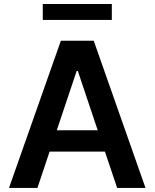

<svg xmlns="http://www.w3.org/2000/svg" viewBox="-20 -929 764 949"><path d="M165 0H24.4L280.8 -727.5H443.4L699.2 0H559.1L498.5 -179.7H225.1ZM260.7 -285.2H462.9L364.7 -578.1H358.9ZM532.7 -909.2V-830.6H191.4V-909.2Z"/></svg>

Font: Inter Semi Bold
Style: Regular
Weight: 600
Designer: Rasmus Andersson
Foundry: rsms
Version: Version 4.000;git-e0f93cc